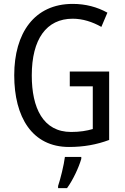

<svg xmlns="http://www.w3.org/2000/svg" viewBox="-20 -744 640 985"><path d="M338 -377V-301H456V-82C425 -73 390 -67 345 -67C201 -67 143 -190 143 -357C143 -543 218 -648 353 -648C404 -648 454 -632 500 -606L531 -679C479 -708 419 -724 353 -724C156 -724 53 -574 53 -358C53 -143 145 10 334 10C409 10 476 -2 540 -26V-377ZM397 71V61H313C308 102 290 175 278 210V221H324C354 180 384 116 397 71Z"/></svg>

Font: Noto Sans Lao Looped Condensed
Style: Regular
Weight: 400
Width: 3
Designer: Mark Frömberg, Ben Mitchell
Foundry: The Fontpad Ltd
Version: Version 1.002